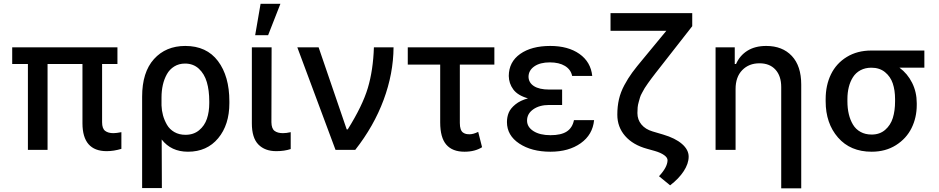

<svg xmlns="http://www.w3.org/2000/svg" viewBox="-20 -797 4995 1021"><path d="M604.5 -545.4V-456.5H522.9V-147Q522.9 -113.3 539.1 -101.1Q555.2 -88.9 583 -88.9Q598.6 -88.9 625.5 -94.2V-5.4Q584.5 6.8 547.4 6.8Q418.9 6.8 418.5 -141.1V-456.5H232.9V0H128.4V-456.5H44.9V-545.4Z M735.8 203.1V-282.7Q735.8 -413.1 798.8 -482.9Q861.8 -552.7 965.3 -552.7Q1078.6 -552.7 1139.2 -472.2Q1199.7 -391.6 1199.7 -258.3V-248.5Q1199.7 -133.3 1140.1 -61.8Q1080.6 9.8 979.5 9.8Q890.1 9.8 839.8 -55.2L840.8 203.1ZM838.9 -236.3Q839.8 -209 846.9 -183.3Q854 -157.7 867.9 -133.5Q881.8 -109.4 907.2 -94.7Q932.6 -80.1 966.3 -80.1Q1009.3 -80.1 1038.6 -104.2Q1067.9 -128.4 1080.3 -165.3Q1092.8 -202.1 1092.8 -248.5V-258.3Q1092.8 -316.4 1079.8 -360.4Q1066.9 -404.3 1037.4 -431.6Q1007.8 -459 963.9 -459Q931.6 -459 906.7 -443.6Q881.8 -428.2 867.4 -402.3Q853 -376.5 845.9 -345.2Q838.9 -314 838.9 -279.3Z M1319.3 -545.4H1424.3L1423.3 -147Q1423.8 -113.3 1439.9 -101.1Q1456.1 -88.9 1484.4 -88.9Q1502.9 -88.9 1525.9 -94.2V-4.4Q1492.2 6.8 1449.2 6.8Q1388.7 6.8 1354 -28.6Q1319.3 -64 1319.3 -141.1ZM1336.9 -609.9 1365.7 -776.9H1471.2L1405.8 -609.9Z M1764.2 0 1561 -545.4H1674.3L1823.7 -108.9H1829.1Q1907.7 -234.4 1936 -329.1Q1964.4 -423.8 1968.3 -545.4H2072.8Q2071.8 -405.3 2020 -265.9Q1968.3 -126.5 1869.1 0Z M2608.9 -545.4V-453.6H2425.3V-143.1Q2425.3 -123 2429.7 -110.4Q2434.1 -97.7 2442.4 -92Q2450.7 -86.4 2458.5 -84.7Q2466.3 -83 2477.5 -83Q2496.6 -83 2522.9 -95.7L2543.5 -14.2Q2505.4 9.8 2450.2 9.8Q2385.7 9.8 2353.3 -27.8Q2320.8 -65.4 2320.8 -146.5V-453.6H2148.4V-545.4Z M2969.2 -284.7V-238.8H2900.4Q2848.6 -238.8 2815.7 -215.6Q2782.7 -192.4 2782.7 -155.8Q2782.7 -121.6 2816.7 -99.9Q2850.6 -78.1 2907.7 -78.1Q2963.9 -78.1 2993.9 -97.7Q3023.9 -117.2 3032.2 -158.2H3139.2Q3131.8 -80.6 3068.1 -35.4Q3004.4 9.8 2907.2 9.8Q2806.6 9.8 2741.2 -33.7Q2675.8 -77.1 2675.8 -147.9Q2675.8 -174.8 2685.3 -197.8Q2694.8 -220.7 2720.9 -241.9Q2747.1 -263.2 2787.6 -273.9Q2732.9 -289.6 2709.5 -321.5Q2686 -353.5 2685.5 -393.1Q2686 -467.8 2746.3 -510.3Q2806.6 -552.7 2906.2 -552.7Q3001 -552.7 3061.3 -510.3Q3121.6 -467.8 3129.4 -393.1H3022.5Q3015.6 -427.2 2984.4 -446.3Q2953.1 -465.3 2903.8 -465.3Q2852.1 -465.3 2821.5 -444.1Q2791 -422.9 2790.5 -389.2Q2791 -357.4 2819.3 -339.1Q2847.7 -320.8 2900.4 -320.8H2969.2Z M3226.6 -727.1H3661.1V-657.7L3489.3 -438Q3483.4 -430.7 3465.8 -408Q3448.2 -385.3 3443.6 -378.9Q3439 -372.6 3425.5 -354Q3412.1 -335.4 3408.2 -328.4Q3404.3 -321.3 3395.3 -305.2Q3386.2 -289.1 3383.5 -279.3Q3380.9 -269.5 3376.5 -254.6Q3372.1 -239.7 3370.8 -225.8Q3369.6 -211.9 3369.6 -195.8Q3369.6 -160.6 3390.9 -135Q3412.1 -109.4 3450.2 -98.1L3506.3 -81.5Q3570.8 -62.5 3606.4 -31.7Q3642.1 -1 3642.1 36.1Q3642.1 72.8 3616 113Q3589.8 153.3 3543.5 188.5L3484.4 140.1Q3528.8 92.8 3529.8 55.7Q3530.3 41.5 3512.2 28.3Q3494.1 15.1 3462.4 5.9L3420.4 -5.9Q3345.7 -26.4 3304.2 -74Q3262.7 -121.6 3262.7 -187Q3262.7 -231.4 3271.5 -269.3Q3280.3 -307.1 3300 -344Q3319.8 -380.9 3342 -411.1Q3364.3 -441.4 3400.9 -484.9L3523.4 -633.3H3226.6Z M3891.6 -323.7V0H3785.2V-545.4H3887.2V-456.5H3894Q3913.6 -501.5 3954.3 -527.1Q3995.1 -552.7 4054.7 -552.7Q4140.6 -552.7 4190.7 -499.5Q4240.7 -446.3 4240.7 -347.2V204.6H4134.3V-334Q4134.3 -393.1 4103.5 -426.8Q4072.8 -460.4 4018.6 -460.4Q3962.4 -460.4 3927 -424.1Q3891.6 -387.7 3891.6 -323.7Z M4370.6 -258.3V-270Q4370.6 -343.8 4398.9 -401.9Q4427.2 -460 4482.9 -494.1Q4538.6 -528.3 4613.8 -528.3H4895.5V-437H4763.2Q4805.7 -405.8 4830.3 -356.7Q4855 -307.6 4855 -248.5V-238.8Q4855 -171.9 4827.4 -116Q4799.8 -60.1 4744.4 -25.1Q4689 9.8 4615.2 9.8Q4502 9.8 4436.3 -65.7Q4370.6 -141.1 4370.6 -258.3ZM4486.3 -270V-258.3Q4486.3 -221.2 4493.7 -190.2Q4501 -159.2 4515.9 -134.3Q4530.8 -109.4 4556.2 -95.5Q4581.5 -81.5 4615.2 -81.5Q4658.2 -81.5 4687 -106.4Q4715.8 -131.3 4727.8 -169.7Q4739.7 -208 4739.7 -258.3V-270Q4739.7 -316.9 4727.5 -353.3Q4715.3 -389.6 4686.3 -413.3Q4657.2 -437 4613.8 -437Q4581.1 -437 4555.9 -423.6Q4530.8 -410.2 4515.9 -386.7Q4501 -363.3 4493.7 -334Q4486.3 -304.7 4486.3 -270Z"/></svg>

Font: Karasuma Gothic
Style: Regular
Weight: 500
Designer: Rasmus Andersson / Ryoko Nishizuka
Foundry: Genbu
Version: Version 1.00